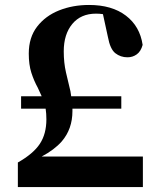

<svg xmlns="http://www.w3.org/2000/svg" viewBox="-20 -754 650 774"><path d="M65 -316V-366H148Q140 -384 132 -401Q117 -428 106.5 -460.5Q96 -493 96 -538Q96 -603 129.5 -646.5Q163 -690 218 -712Q273 -734 339 -734Q431 -734 487.5 -691Q544 -648 555 -573Q548 -547 531.5 -535Q515 -523 494 -523Q466 -523 445 -539.5Q424 -556 415 -605L395 -697Q381 -699 367 -699Q306 -699 271.5 -657.5Q237 -616 237 -547Q237 -501 246 -462Q255 -423 264 -386Q266 -376 267 -366H469V-316H272Q272 -311 272 -306Q272 -234 229 -184Q199 -150 148 -123H556V0H52V-99Q114 -134 140.5 -174Q167 -214 167 -273Q167 -296 164 -316Z"/></svg>

Font: Early Summer Mincho Heavy
Style: Regular
Weight: 900
Designer: GuiWonder
Version: Version 1.002